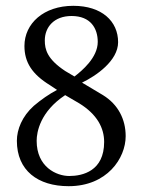

<svg xmlns="http://www.w3.org/2000/svg" viewBox="-20 -630 490 660"><path d="M226 -575C292 -575 316 -532 316 -486C316 -432 262 -387 236 -367L204 -386C142 -427 134 -460 134 -491C134 -537 166 -575 226 -575ZM386 -485C386 -557 330 -610 232 -610C130 -610 64 -549 64 -472C64 -416 90 -375 152 -337L176 -321C148 -306 122 -288 96 -266C56 -230 38 -185 38 -146C38 -44 110 10 216 10C348 10 412 -86 412 -162C412 -220 386 -271 334 -303L262 -346C310 -369 386 -421 386 -485ZM218 -25C174 -25 106 -56 106 -146C106 -176 118 -246 204 -303L252 -275C314 -237 338 -190 338 -142C338 -42 264 -25 218 -25Z"/></svg>

Font: Ponomar Unicode
Style: Regular
Weight: 400
Version: 1.3